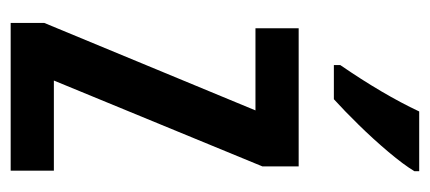

<svg xmlns="http://www.w3.org/2000/svg" viewBox="-243 -563 806 360"><g transform="rotate(90 160.0 -383.0)"><path d="M300 0H23V-63L187 -459H33V-540H292V-472L131 -81H300ZM301 -757Q289 -737 265 -708.5Q241 -680 214 -652.5Q187 -625 166 -606H102V-618Q157 -698 189 -766H301Z"/></g></svg>

Font: Noto Sans Lao UI ExtCond Med
Style: Regular
Weight: 500
Width: 2
Designer: Monotype Design Team
Foundry: Monotype Imaging Inc.
Version: Version 2.000; ttfautohint (v1.8.4.7-5d5b)